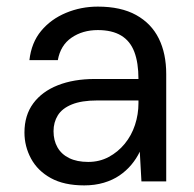

<svg xmlns="http://www.w3.org/2000/svg" viewBox="-20 -549 588 581"><path d="M235 12Q174 12 134 -10Q94 -32 74 -69Q54 -106 54 -148Q54 -200 80.5 -236Q107 -272 155 -291Q203 -310 267 -310H399Q399 -359 386.5 -392Q374 -425 346.5 -441.5Q319 -458 276 -458Q230 -458 196.5 -435Q163 -412 155 -367H69Q75 -420 104.5 -455.5Q134 -491 179.5 -510Q225 -529 276 -529Q346 -529 392 -503.5Q438 -478 460.5 -432.5Q483 -387 483 -325V0H408L403 -90Q393 -69 377.5 -50.5Q362 -32 341.5 -18Q321 -4 294 4Q267 12 235 12ZM247 -59Q281 -59 309 -74Q337 -89 357.5 -114Q378 -139 388.5 -171Q399 -203 399 -237V-245H274Q227 -245 197.5 -233Q168 -221 155 -200Q142 -179 142 -152Q142 -124 154 -103Q166 -82 189.5 -70.5Q213 -59 247 -59Z"/></svg>

Font: DM Sans 11pt
Style: Regular
Weight: 400
Version: Version 4.004;gftools[0.9.30]